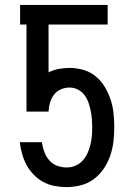

<svg xmlns="http://www.w3.org/2000/svg" viewBox="-20 -755 540 783"><path d="M252 8Q227 8 203 3.5Q179 -1 157.5 -12.5Q136 -24 118.5 -41.5Q101 -59 89.5 -80Q78 -101 71 -124.5Q64 -148 61 -172V-175H151L152 -168Q155 -149 162.5 -131Q170 -113 183 -99Q196 -85 214.5 -78.5Q233 -72 252 -72Q270 -72 287 -79Q304 -86 316.5 -99.5Q329 -113 336.5 -129.5Q344 -146 348.5 -164Q353 -182 354.5 -200Q356 -218 356 -236Q356 -254 354.5 -271Q353 -288 349.5 -305Q346 -322 340 -338.5Q334 -355 323.5 -368.5Q313 -382 297 -390Q281 -398 264 -398Q245 -398 228 -390.5Q211 -383 200 -368.5Q189 -354 184 -336.5Q179 -319 178 -300H88V-655H62V-735H419V-655H178V-460Q198 -470 220 -474Q242 -478 264 -478Q292 -478 320 -470Q348 -462 370 -444Q392 -426 407 -401Q422 -376 431 -349Q440 -322 443 -293.5Q446 -265 446 -236Q446 -206 442.5 -177Q439 -148 429.5 -120Q420 -92 403 -67Q386 -42 362.5 -24.5Q339 -7 310 0.5Q281 8 252 8Z"/></svg>

Font: Iosevka Term Medium
Style: Regular
Weight: 500
Monospace: yes
Designer: Belleve Invis
Foundry: Belleve Invis
Version: Version 26.3.1